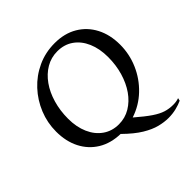

<svg xmlns="http://www.w3.org/2000/svg" viewBox="-206 -851 1179 1179"><g transform="rotate(-45 384.0 -261.0)"><path d="M604 149Q567 149 525.5 138.5Q484 128 435 98.5Q386 69 326 10Q243 8 182.5 -29Q122 -66 89 -130.5Q56 -195 56 -280Q56 -357 84.5 -427Q113 -497 164 -552Q215 -607 284 -639Q353 -671 434 -671Q519 -671 581.5 -634Q644 -597 678 -531.5Q712 -466 712 -380Q712 -298 679.5 -223Q647 -148 588 -91.5Q529 -35 450 -9Q508 41 546.5 67Q585 93 616 102.5Q647 112 681 112Q710 112 731 104L727 122Q704 133 672 141Q640 149 604 149ZM361 -39Q415 -39 460 -66Q505 -93 537.5 -139.5Q570 -186 588 -247.5Q606 -309 606 -378Q606 -451 582 -506.5Q558 -562 514 -593Q470 -624 410 -624Q356 -624 311 -597.5Q266 -571 233 -524.5Q200 -478 182 -416Q164 -354 164 -284Q164 -212 188.5 -156.5Q213 -101 257.5 -70Q302 -39 361 -39Z"/></g></svg>

Font: Spectral SC Medium
Style: Italic
Weight: 500
Italic angle: -10°
Designer: Jean-Baptiste Levee
Foundry: Production Type
Version: Version 2.001